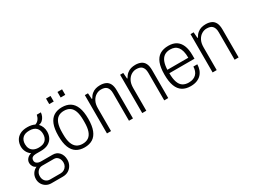

<svg xmlns="http://www.w3.org/2000/svg" viewBox="-60 -1410 3008 2282"><g transform="rotate(-30 1444.0 -269.0)"><path d="M152 183Q114 183 83.5 165.5Q53 148 35 117.5Q17 87 17 49Q17 5 39 -27.5Q61 -60 97 -76Q70 -87 56.5 -110Q43 -133 43 -157Q43 -190 65 -214.5Q87 -239 122 -247Q90 -269 72.5 -303Q55 -337 55 -375Q55 -420 74.5 -457Q94 -494 134 -516Q174 -538 236 -538Q266 -538 291 -532.5Q316 -527 336 -517Q366 -527 384 -551Q402 -575 409 -610H465Q463 -583 451.5 -557.5Q440 -532 420 -514Q400 -496 371 -492Q394 -467 405 -437.5Q416 -408 416 -375Q416 -330 397 -293Q378 -256 338 -234Q298 -212 236 -212H167Q138 -212 119 -199.5Q100 -187 100 -158Q100 -132 121.5 -118Q143 -104 174 -104H334Q391 -104 424 -64.5Q457 -25 457 34Q457 75 438.5 109Q420 143 387 163Q354 183 309 183ZM161 136H306Q333 136 354.5 123Q376 110 388 88.5Q400 67 400 42Q400 0 378.5 -26.5Q357 -53 323 -53H161Q124 -53 99 -25Q74 3 74 42Q74 85 98.5 110.5Q123 136 161 136ZM236 -259Q298 -259 329 -290Q360 -321 360 -375Q360 -429 329 -460Q298 -491 236 -491Q174 -491 143 -460Q112 -429 112 -375Q112 -341 125.5 -314.5Q139 -288 167 -273.5Q195 -259 236 -259Z M710 12Q645 12 599 -16.5Q553 -45 529 -106Q505 -167 505 -263Q505 -360 529 -420.5Q553 -481 599 -509.5Q645 -538 710 -538Q776 -538 821.5 -509.5Q867 -481 891 -420.5Q915 -360 915 -263Q915 -167 891 -106Q867 -45 821.5 -16.5Q776 12 710 12ZM710 -37Q758 -37 790.5 -59Q823 -81 839.5 -128Q856 -175 856 -251V-275Q856 -352 839.5 -399Q823 -446 790.5 -467.5Q758 -489 710 -489Q663 -489 630.5 -467.5Q598 -446 581 -399Q564 -352 564 -275V-251Q564 -175 581 -128Q598 -81 630.5 -59Q663 -37 710 -37ZM600 -645V-721H662V-645ZM757 -645V-721H820V-645Z M1020 0V-526H1063L1069 -445H1075Q1095 -481 1120 -501.5Q1145 -522 1173.5 -530Q1202 -538 1234 -538Q1277 -538 1309.5 -523.5Q1342 -509 1359.5 -475Q1377 -441 1377 -383V0H1322V-378Q1322 -409 1314.5 -430Q1307 -451 1294 -464Q1281 -477 1261.5 -482.5Q1242 -488 1218 -488Q1182 -488 1149.5 -468Q1117 -448 1096.5 -409Q1076 -370 1076 -312V0Z M1504 0V-526H1547L1553 -445H1559Q1579 -481 1604 -501.5Q1629 -522 1657.5 -530Q1686 -538 1718 -538Q1761 -538 1793.5 -523.5Q1826 -509 1843.5 -475Q1861 -441 1861 -383V0H1806V-378Q1806 -409 1798.5 -430Q1791 -451 1778 -464Q1765 -477 1745.5 -482.5Q1726 -488 1702 -488Q1666 -488 1633.5 -468Q1601 -448 1580.5 -409Q1560 -370 1560 -312V0Z M2165 12Q2098 12 2052.5 -17Q2007 -46 1984 -107Q1961 -168 1961 -263Q1961 -360 1984.5 -420.5Q2008 -481 2054.5 -509.5Q2101 -538 2171 -538Q2235 -538 2277.5 -511.5Q2320 -485 2342.5 -431.5Q2365 -378 2365 -298V-249H2020Q2020 -174 2036.5 -126.5Q2053 -79 2085.5 -58Q2118 -37 2166 -37Q2202 -37 2227.5 -47Q2253 -57 2270.5 -75Q2288 -93 2297 -119Q2306 -145 2307 -175H2361Q2360 -136 2348 -102Q2336 -68 2312 -42.5Q2288 -17 2251.5 -2.5Q2215 12 2165 12ZM2020 -296H2307Q2307 -349 2297.5 -385.5Q2288 -422 2270 -445Q2252 -468 2226 -478.5Q2200 -489 2168 -489Q2119 -489 2087 -467Q2055 -445 2038.5 -402Q2022 -359 2020 -296Z M2470 0V-526H2513L2519 -445H2525Q2545 -481 2570 -501.5Q2595 -522 2623.5 -530Q2652 -538 2684 -538Q2727 -538 2759.5 -523.5Q2792 -509 2809.5 -475Q2827 -441 2827 -383V0H2772V-378Q2772 -409 2764.5 -430Q2757 -451 2744 -464Q2731 -477 2711.5 -482.5Q2692 -488 2668 -488Q2632 -488 2599.5 -468Q2567 -448 2546.5 -409Q2526 -370 2526 -312V0Z"/></g></svg>

Font: Archivo SemiCondensed ExtraLight
Style: Regular
Weight: 250
Width: 4
Designer: Hector Gatti
Foundry: Omnibus-Type
Version: Version 2.001